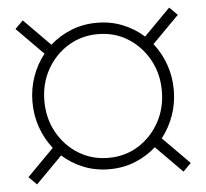

<svg xmlns="http://www.w3.org/2000/svg" viewBox="-46 -697 723 674"><g transform="rotate(-5 316.0 -360.0)"><path d="M58 -71 30 -99 124 -194Q97 -228 82 -270.5Q67 -313 67 -360Q67 -407 82 -449.5Q97 -492 124 -526L30 -621L58 -649L151 -555Q183 -584 225 -601Q267 -618 316 -618Q365 -618 407 -601Q449 -584 481 -555L574 -649L602 -621L508 -526Q535 -492 550 -449.5Q565 -407 565 -360Q565 -313 550 -270.5Q535 -228 508 -194L602 -99L574 -71L481 -165Q449 -136 407 -119Q365 -102 316 -102Q267 -102 225 -119Q183 -136 151 -165ZM316 -142Q375 -142 421.5 -171Q468 -200 495.5 -249.5Q523 -299 523 -360Q523 -421 495.5 -470.5Q468 -520 421.5 -549Q375 -578 316 -578Q258 -578 211 -549Q164 -520 136.5 -470.5Q109 -421 109 -360Q109 -299 136.5 -249.5Q164 -200 211 -171Q258 -142 316 -142Z"/></g></svg>

Font: Red Hat Display
Style: Italic
Weight: 300
Italic angle: -12°
Designer: Pentagram, MCKL
Foundry: Pentagram, MCKL
Version: Version 1.023